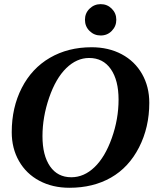

<svg xmlns="http://www.w3.org/2000/svg" viewBox="-20 -888 762 918"><path d="M546.9 -411.6Q546.9 -504.4 509.8 -557.6Q472.7 -610.8 406.2 -610.8Q346.7 -610.8 296.6 -562Q246.6 -513.2 214.8 -420.7Q183.1 -328.1 183.1 -236.8Q183.1 -145 219.2 -92.8Q255.4 -40.5 320.8 -40.5Q381.8 -40.5 432.1 -88.9Q482.4 -137.2 514.6 -228Q546.9 -318.8 546.9 -411.6ZM312 9.8Q231 9.8 168.2 -23.7Q105.5 -57.1 70.8 -117.9Q36.1 -178.7 36.1 -255.9Q36.1 -374 84 -467.5Q131.8 -561 218.5 -611.6Q305.2 -662.1 418 -662.1Q499 -662.1 561.8 -628.7Q624.5 -595.2 659.2 -534.4Q693.8 -473.6 693.8 -396.5Q693.8 -279.3 644.8 -183.3Q595.7 -87.4 510.5 -38.8Q425.3 9.8 312 9.8ZM386.2 -793.5Q386.2 -825.2 408.4 -846.7Q430.7 -868.2 461.4 -868.2Q492.7 -868.2 514.4 -846.4Q536.1 -824.7 536.1 -793.5Q536.1 -762.7 514.6 -740.5Q493.2 -718.3 461.4 -718.3Q430.2 -718.3 408.2 -740Q386.2 -761.7 386.2 -793.5Z"/></svg>

Font: Liberation Serif
Style: Bold Italic
Weight: 700
Italic angle: -16.333°
Designer: Steve Matteson
Foundry: Ascender Corporation
Version: Version 2.1.5